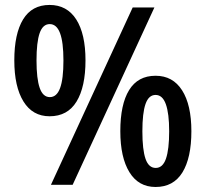

<svg xmlns="http://www.w3.org/2000/svg" viewBox="-20 -744 828 773"><path d="M179.7 -724.1Q249.5 -724.1 286.9 -665.8Q324.2 -607.4 324.2 -501Q324.2 -394 288.1 -335Q252 -275.9 179.7 -275.9Q111.3 -275.9 74.5 -335.4Q37.6 -395 37.6 -501Q37.6 -607.9 73 -666Q108.4 -724.1 179.7 -724.1ZM180.2 -647Q152.3 -647 139.6 -610.6Q127 -574.2 127 -500.5Q127 -426.8 139.9 -389.9Q152.8 -353 180.7 -353Q208.5 -353 221.9 -389.4Q235.4 -425.8 235.4 -500.5Q235.4 -574.2 221.7 -610.6Q208 -647 180.2 -647ZM601.6 -713.9 272.5 0H185.1L514.2 -713.9ZM606.4 -439Q675.8 -439 713.1 -380.4Q750.5 -321.8 750.5 -215.8Q750.5 -108.4 714.4 -49.8Q678.2 8.8 606.4 8.8Q537.6 8.8 501 -50.8Q464.4 -110.4 464.4 -215.8Q464.4 -323.7 499.8 -381.3Q535.2 -439 606.4 -439ZM606.4 -361.8Q578.6 -361.8 565.9 -325.4Q553.2 -289.1 553.2 -215.3Q553.2 -141.1 565.9 -104.5Q578.6 -67.9 606.9 -67.9Q635.3 -67.9 648.2 -105.2Q661.1 -142.6 661.1 -215.3Q661.1 -287.1 647.7 -324.5Q634.3 -361.8 606.4 -361.8Z"/></svg>

Font: Open Sans SemiCondensed SemiBold
Style: Regular
Weight: 600
Width: 4
Designer: Monotype Design Team
Foundry: Monotype Imaging Inc.
Version: Version 3.000